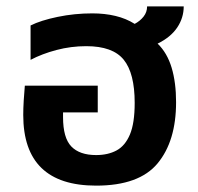

<svg xmlns="http://www.w3.org/2000/svg" viewBox="-20 -571 622 603"><path d="M282 12Q53 12 53 -210Q53 -230 54.5 -255.5Q56 -281 58 -302H287V-218H178V-203Q178 -138 204 -111Q230 -84 282 -84Q319 -84 346 -98.5Q373 -113 388 -148.5Q403 -184 403 -248Q403 -341 368.5 -383.5Q334 -426 251 -426Q203 -426 157.5 -414Q112 -402 76 -383V-491Q108 -507 161 -518Q214 -529 270 -529Q309 -529 342.5 -521Q376 -513 403 -496Q420 -505 431 -519Q442 -533 442 -551H557Q557 -515 536.5 -484.5Q516 -454 475 -434Q505 -405 519 -358.5Q533 -312 533 -250Q533 -128 475 -58Q417 12 282 12Z"/></svg>

Font: Noto Sans Thai UI SemBd
Style: Regular
Weight: 600
Designer: Monotype Design Team
Foundry: Monotype Imaging Inc.
Version: Version 2.000;GOOG;noto-source:20170915:90ef993387c0